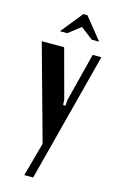

<svg xmlns="http://www.w3.org/2000/svg" viewBox="-129 -733 592 961"><g transform="rotate(15 166.5 -252.5)"><path d="M128 -495 196 -243 198 -214H210L212 -243L276 -495H321L147 175H101L149 0L12 -495ZM178 -680H199L290 -567H252L188 -616L125 -567H87Z"/></g></svg>

Font: Moniqa ExtBd Paragraph
Style: Regular
Weight: 800
Designer: Rajesh Rajput
Foundry: Rajesh Rajput
Version: Version 1.000